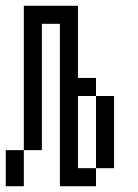

<svg xmlns="http://www.w3.org/2000/svg" viewBox="-20 -645 478 665"><path d="M125 -625V-562.5H62.5V-625ZM125 -562.5V-500H62.5V-562.5ZM125 -500V-437.5H62.5V-500ZM125 -437.5V-375H62.5V-437.5ZM125 -375V-312.5H62.5V-375ZM125 -312.5V-250H62.5V-312.5ZM125 -250V-187.5H62.5V-250ZM125 -187.5V-125H62.5V-187.5ZM250 -62.5V0H187.5V-62.5ZM312.5 -62.5V0H250V-62.5ZM375 -125V-62.5H312.5V-125ZM375 -187.5V-125H312.5V-187.5ZM375 -250V-187.5H312.5V-250ZM250 -375V-312.5H187.5V-375ZM312.5 -375V-312.5H250V-375ZM375 -312.5V-250H312.5V-312.5ZM250 -625V-562.5H187.5V-625ZM250 -562.5V-500H187.5V-562.5ZM250 -500V-437.5H187.5V-500ZM250 -437.5V-375H187.5V-437.5ZM250 -312.5V-250H187.5V-312.5ZM250 -250V-187.5H187.5V-250ZM250 -187.5V-125H187.5V-187.5ZM250 -125V-62.5H187.5V-125ZM187.5 -625V-562.5H125V-625ZM62.5 -62.5V0H0V-62.5ZM62.5 -125V-62.5H0V-125Z"/></svg>

Font: Sudo Variable
Style: Regular
Weight: 400
Monospace: yes
Designer: Jens Kutilek
Foundry: Jens Kutilek
Version: Version 0.040